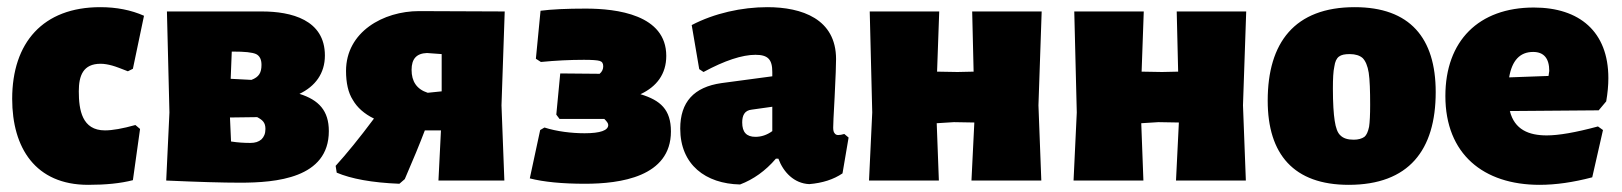

<svg xmlns="http://www.w3.org/2000/svg" viewBox="-20 -504 4529 536"><path d="M382 -460C346 -476 305 -484 260 -484C100 -484 14 -385 14 -228C14 -91 79 12 226 12C275 12 316 8 351 -1L371 -144L358 -155C322 -145 294 -140 273 -140C209 -140 200 -197 200 -249C200 -293 212 -326 261 -326C271 -326 282 -324 293 -321C304 -318 319 -312 337 -305L351 -312Z M816 -242C860 -263 887 -299 887 -349C887 -449 793 -472 711 -472H446L453 -190L444 0C533 4 602 6 650 6C750 6 898 -6 898 -138C898 -195 870 -225 816 -242ZM627 -360H630C663 -360 684 -358 695 -353C705 -348 710 -338 710 -323C710 -301 703 -289 682 -281L624 -284ZM710 -115C702 -108 692 -105 679 -105C662 -105 644 -106 625 -109L622 -176L698 -177C713 -169 721 -162 721 -144C721 -131 717 -122 710 -115Z M1380 -210 1389 -472 1150 -473C1050 -473 946 -415 946 -306C946 -273 952 -245 965 -225C977 -204 997 -186 1024 -173C983 -118 947 -74 917 -41L920 -22C960 -5 1018 6 1095 9L1110 -4C1133 -57 1152 -103 1166 -140H1211L1204 0H1388ZM1129 -309C1129 -340 1143 -355 1172 -356L1213 -353V-249L1174 -245C1143 -255 1129 -277 1129 -309Z M1768 -241C1813 -262 1840 -297 1840 -348C1840 -463 1702 -480 1615 -480C1562 -480 1520 -478 1489 -474L1476 -340L1490 -331C1531 -335 1571 -337 1610 -337C1633 -337 1647 -336 1654 -334C1661 -332 1664 -327 1664 -319C1664 -311 1661 -304 1654 -298L1544 -299L1533 -184L1542 -172H1667C1674 -165 1678 -160 1678 -155C1678 -140 1656 -132 1612 -132C1576 -132 1534 -137 1500 -148L1488 -141L1459 -6C1498 4 1550 9 1613 9C1711 9 1853 -10 1853 -137C1853 -198 1824 -224 1768 -241Z M2046 11C2083 -3 2117 -27 2146 -61H2153C2167 -23 2197 8 2239 10C2276 7 2307 -3 2332 -20L2349 -120L2337 -130C2330 -128 2325 -127 2320 -127C2315 -127 2312 -129 2310 -132C2307 -135 2306 -141 2306 -148C2306 -154 2307 -182 2310 -233C2313 -290 2314 -326 2314 -339C2314 -451 2219 -484 2122 -484C2051 -484 1974 -467 1911 -434L1932 -311L1944 -303C2003 -335 2052 -351 2089 -351C2124 -351 2136 -338 2136 -303V-291L1994 -272C1917 -261 1879 -219 1879 -145C1879 -44 1950 9 2046 11ZM2079 -198 2136 -206V-138C2121 -127 2105 -122 2089 -122C2064 -122 2052 -135 2052 -162C2052 -181 2058 -196 2079 -198Z M2406 0H2601L2595 -160L2643 -163L2700 -162L2692 0H2887L2879 -210L2888 -472H2694L2698 -304L2653 -303L2596 -304L2602 -472H2408L2415 -190Z M2977 0H3172L3166 -160L3214 -163L3271 -162L3263 0H3458L3450 -210L3459 -472H3265L3269 -304L3224 -303L3167 -304L3173 -472H2979L2986 -190Z M3762 -484C3594 -484 3519 -385 3519 -223C3519 -73 3592 12 3745 12C3913 12 3988 -85 3988 -247C3988 -398 3916 -484 3762 -484ZM3748 -353C3764 -353 3776 -349 3784 -342C3792 -334 3798 -320 3801 -301C3804 -281 3805 -251 3805 -211C3805 -184 3804 -163 3802 -150C3799 -136 3795 -127 3789 -122C3782 -117 3772 -114 3759 -114C3742 -114 3730 -118 3722 -126C3714 -133 3709 -147 3706 -167C3703 -186 3701 -216 3701 -257C3701 -284 3702 -305 3705 -318C3709 -346 3721 -353 3748 -353Z M4443 -196 4464 -221C4468 -244 4470 -266 4470 -286C4470 -416 4389 -483 4262 -483C4108 -483 4015 -390 4015 -236C4015 -74 4121 12 4278 12C4323 12 4372 5 4425 -9L4455 -141L4441 -151C4378 -134 4331 -126 4298 -126C4248 -126 4208 -142 4195 -194ZM4305 -306 4303 -292 4193 -288C4201 -335 4223 -359 4260 -359C4290 -359 4305 -341 4305 -306Z"/></svg>

Font: Luna Sans Black
Style: Regular
Weight: 900
Designer: Juan Pablo del Peral
Foundry: Huerta Tipografica
Version: Version 2.001; ttfautohint (v1.5)